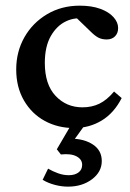

<svg xmlns="http://www.w3.org/2000/svg" viewBox="-20 -451 466 688"><path d="M245.1 7.8Q187.5 7.8 140.6 -17.6Q93.8 -43 65.9 -90.8Q38.1 -138.7 38.1 -202.1Q38.1 -265.6 67.4 -317.4Q96.7 -369.1 148.4 -399.9Q200.2 -430.7 265.6 -430.7Q308.6 -430.7 339.4 -419.4Q370.1 -408.2 386.7 -389.6Q403.3 -371.1 403.3 -350.6Q403.3 -332 392.1 -320.8Q380.9 -309.6 362.3 -309.6Q345.7 -309.6 333 -315.9Q320.3 -322.3 303.7 -338.9L247.1 -393.6L286.1 -382.8Q251 -390.6 217.3 -375Q183.6 -359.4 162.1 -321.8Q140.6 -284.2 140.6 -225.6Q140.6 -148.4 179.2 -107.4Q217.8 -66.4 275.4 -66.4Q309.6 -66.4 336.4 -79.6Q363.3 -92.8 388.7 -123L416 -99.6Q388.7 -45.9 344.2 -19Q299.8 7.8 245.1 7.8ZM223.6 217.8Q200.2 217.8 176.3 211.4Q152.3 205.1 132.8 193.4L152.3 153.3Q168.9 163.1 188 169.9Q207 176.8 226.6 176.8Q248 176.8 261.2 167Q274.4 157.2 274.4 139.6Q274.4 120.1 254.4 109.4Q234.4 98.6 198.2 102.5L183.6 84L240.2 -12.7H291L227.5 75.2L233.4 45.9Q281.2 45.9 313 66.9Q344.7 87.9 344.7 126Q344.7 165 309.6 191.4Q274.4 217.8 223.6 217.8Z"/></svg>

Font: Crimson Pro Medium
Style: Regular
Weight: 500
Designer: Jacques Le Bailly
Foundry: Baron von Fonthausen
Version: Version 1.003